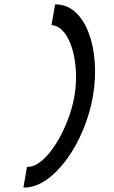

<svg xmlns="http://www.w3.org/2000/svg" viewBox="-20 -720 511 861"><path d="M85 121H90C221 121 361 -79 397 -290C433 -501 363 -700 232 -700H227L211 -608L215 -607C296 -598 339 -437 314 -290C289 -143 188 28 106 28H101Z"/></svg>

Font: Charger Monospace
Style: Regular
Weight: 400
Designer: Jasper
Foundry: Cannot Into Space Fonts
Version: Version 0.980